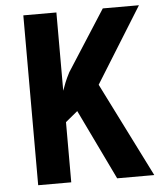

<svg xmlns="http://www.w3.org/2000/svg" viewBox="-52 -759 667 804"><g transform="rotate(-5 282.0 -357.0)"><path d="M564 0H408L266 -295L215 -253V0H76V-714H215V-385Q220 -400 227.5 -418.5Q235 -437 247 -460L410 -714H562L365 -397Z"/></g></svg>

Font: Noto Sans Gurmukhi Condensed
Style: Bold
Weight: 700
Width: 3
Designer: Jelle Bosma - Monotype Design Team
Foundry: Monotype Imaging Inc.
Version: Version 2.004; ttfautohint (v1.8.4.7-5d5b)